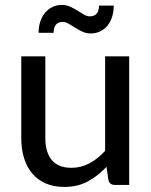

<svg xmlns="http://www.w3.org/2000/svg" viewBox="-20 -730 598 758"><path d="M64 0ZM159 -507.5V-184Q159 -129 184.5 -98.2Q210 -67.5 262 -67.5Q300 -67.5 333.2 -85.2Q366.5 -103 395 -134.5V-507.5H490V0H433Q413 0 408 -19L400.5 -71.5Q367.5 -36 327.2 -14Q287 8 234 8Q192 8 160.2 -6Q128.5 -20 107.2 -45.2Q86 -70.5 75 -105.8Q64 -141 64 -184V-507.5ZM334.5 -665.5Q352 -665.5 361.2 -675.5Q370.5 -685.5 371 -708H429Q429 -683.5 422.5 -663.2Q416 -643 404 -628.5Q392 -614 375.2 -606Q358.5 -598 338 -598Q320.5 -598 305.2 -605Q290 -612 276.5 -620.8Q263 -629.5 250.8 -636.5Q238.5 -643.5 227.5 -643.5Q192.5 -643.5 191.5 -600.5H132.5Q132.5 -625 139.2 -645.2Q146 -665.5 158.2 -680Q170.5 -694.5 187.2 -702.5Q204 -710.5 224 -710.5Q242 -710.5 257.2 -703.5Q272.5 -696.5 286 -688Q299.5 -679.5 311.2 -672.5Q323 -665.5 334.5 -665.5Z"/></svg>

Font: Lato Medium
Style: Regular
Weight: 500
Designer: Lukasz Dziedzic
Foundry: tyPoland Lukasz Dziedzic
Version: Version 2.006; 2014-01-15